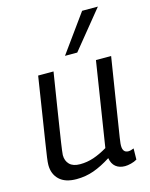

<svg xmlns="http://www.w3.org/2000/svg" viewBox="-119 -867 747 953"><g transform="rotate(-15 254.0 -390.0)"><path d="M155 10Q97 10 67 -18.5Q37 -47 37 -94Q37 -107 40.5 -132.5Q44 -158 51.5 -205.5Q59 -253 71.5 -333.5Q84 -414 103 -536H182Q166 -435 155 -366Q144 -297 137.5 -254Q131 -211 127 -186Q123 -161 121.5 -147Q120 -133 119 -123Q119 -93 137 -75Q155 -57 191 -57Q227 -57 261 -68.5Q295 -80 332 -102L400 -536H478Q458 -412 445.5 -331.5Q433 -251 425.5 -204Q418 -157 414.5 -134.5Q411 -112 410.5 -104Q410 -96 410 -93Q410 -57 439 -57Q450 -57 467 -64L466 -7Q453 1 435 5.5Q417 10 404 10Q375 10 356.5 -5Q338 -20 333 -50Q286 -20 244 -5Q202 10 155 10ZM257 -596 397 -790H478L320 -596Z"/></g></svg>

Font: Georama
Style: Italic
Weight: 400
Italic angle: -9°
Designer: Jean-Baptiste Levee
Foundry: Production Type
Version: Version 1.000